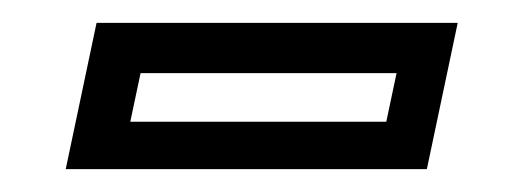

<svg xmlns="http://www.w3.org/2000/svg" viewBox="-20 -386 458 168"><path d="M37.5 -238 64.5 -366H380.5L353.5 -238ZM94 -279.5H318L327 -322H103Z"/></svg>

Font: Tourney Expanded Medium
Style: Italic
Weight: 500
Width: 7
Italic angle: -12°
Designer: Tyler Finck
Foundry: Etcetera Type Co
Version: Version 1.010; ttfautohint (v1.8.3)